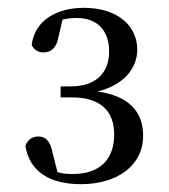

<svg xmlns="http://www.w3.org/2000/svg" viewBox="-20 -926 431 491"><path d="M187 -455C279 -455 346 -502 346 -579C346 -641 309 -681 229 -692C296 -708 331 -751 331 -799C331 -860 281 -906 194 -906C128 -906 69 -876 61 -811C67 -798 78 -792 91 -792C109 -792 124 -802 129 -829L140 -876C153 -879 165 -880 176 -880C228 -880 259 -849 259 -794C259 -735 220 -705 161 -705H135V-677H164C237 -677 272 -642 272 -582C272 -518 235 -481 166 -481C151 -481 138 -482 127 -486L115 -533C109 -566 96 -577 78 -577C64 -577 51 -570 45 -553C55 -489 105 -455 187 -455Z"/></svg>

Font: Source Han Serif SC Medium
Style: Regular
Weight: 500
Designer: Ryoko NISHIZUKA 西塚涼子 (kana & ideographs); Frank Grießhammer (Latin, Greek & Cyrillic); Wenlong ZHANG 张文龙 (bopomofo); San
Foundry: Adobe
Version: Version 2.003;hotconv 1.1.1;makeotfexe 2.6.0